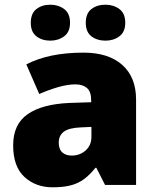

<svg xmlns="http://www.w3.org/2000/svg" viewBox="-20 -787 663 817"><path d="M336 -563Q441 -563 500 -511Q559 -459 559 -363V0H427L390 -73H386Q363 -44 338.5 -25.5Q314 -7 282 1.5Q250 10 204 10Q132 10 84 -34Q36 -78 36 -169Q36 -258 97.5 -301Q159 -344 276 -349L368 -352V-360Q368 -397 350 -412.5Q332 -428 301 -428Q268 -428 228 -416.5Q188 -405 147 -387L92 -513Q140 -538 200.5 -550.5Q261 -563 336 -563ZM325 -245Q273 -243 251.5 -226.5Q230 -210 230 -180Q230 -152 245 -138.5Q260 -125 285 -125Q320 -125 344.5 -147Q369 -169 369 -204V-247ZM111 -690Q111 -730 135 -748.5Q159 -767 194 -767Q228 -767 253 -748.5Q278 -730 278 -690Q278 -651 253 -632.5Q228 -614 194 -614Q159 -614 135 -632.5Q111 -651 111 -690ZM345 -690Q345 -730 369 -748.5Q393 -767 429 -767Q463 -767 488 -748.5Q513 -730 513 -690Q513 -651 488 -632.5Q463 -614 429 -614Q393 -614 369 -632.5Q345 -651 345 -690Z"/></svg>

Font: Noto Sans Khmer UI Black
Style: Regular
Weight: 900
Designer: Danh Hong and the Monotype Design Team
Foundry: Monotype Imaging Inc.
Version: Version 2.002; ttfautohint (v1.8.4.7-5d5b)